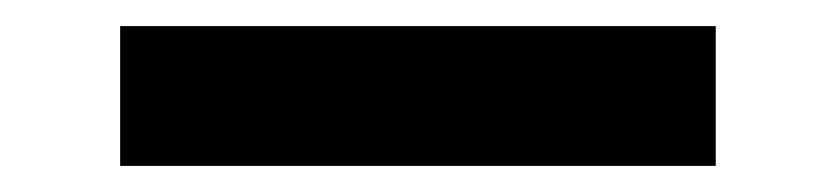

<svg xmlns="http://www.w3.org/2000/svg" viewBox="-20 -20 640 147"><path d="M72 107V0H528V107Z"/></svg>

Font: Geist Mono SemiBold
Style: Regular
Weight: 600
Monospace: yes
Designer: Basement.studio, Andrés Briganti, Mateo Zaragoza
Foundry: Basement.studio, Vercel, Andrés Briganti, Guido Ferreyra, Mateo Zaragoza
Version: Version 1.500; ttfautohint (v1.8.4.7-5d5b)